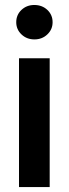

<svg xmlns="http://www.w3.org/2000/svg" viewBox="-20 -759 279 779"><path d="M57.1 0V-522.5H181.6V0ZM119.6 -599.1Q88.4 -599.1 67.1 -619.4Q45.9 -639.6 45.9 -668.9Q45.9 -698.7 67.1 -718.8Q88.4 -738.8 119.1 -738.8Q150.9 -738.8 172.1 -718.8Q193.4 -698.7 193.4 -668.9Q193.4 -639.6 172.1 -619.4Q150.9 -599.1 119.6 -599.1Z"/></svg>

Font: Inter 28pt SemiBold
Style: Regular
Weight: 600
Designer: Rasmus Andersson
Foundry: rsms
Version: Version 4.001;git-66647c0bb